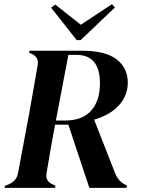

<svg xmlns="http://www.w3.org/2000/svg" viewBox="-20 -904 682 924"><path d="M2 0 4 -10 20 -16Q60 -32 67 -72L119 -350Q129 -407 140 -468.5Q151 -530 161 -589Q169 -630 130 -646L120 -650L122 -660H374Q487 -660 541 -618.5Q595 -577 595 -506Q595 -445 553 -398Q511 -351 433 -328L535 -68Q551 -30 585 -14L592 -10L589 0H410L309 -304H245Q235 -252 225 -194Q215 -136 204 -71Q197 -31 235 -16L247 -10L245 0ZM249 -324H299Q380 -326 420.5 -373.5Q461 -421 461 -503Q461 -640 347 -640H309ZM246 -882 369 -785 519 -884 533 -868 368 -711H349L226 -867Z"/></svg>

Font: DM Serif Display
Style: Italic
Weight: 400
Italic angle: -12°
Designer: Colophon Foundry, Frank Grießhammer
Foundry: Colophon Foundry
Version: Version 5.100; ttfautohint (v1.8.2)